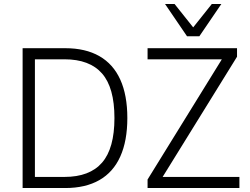

<svg xmlns="http://www.w3.org/2000/svg" viewBox="-20 -948 1258 968"><path d="M94 0V-705H309Q411 -705 481 -665Q551 -625 586.5 -546.5Q622 -468 622 -353Q622 -238 586.5 -159Q551 -80 481 -40Q411 0 309 0ZM156 -56H305Q432 -56 494.5 -128Q557 -200 557 -353Q557 -506 494.5 -577.5Q432 -649 305 -649H156ZM724 0V-43L1117 -679L1121 -649H724V-705H1175V-662L782 -27L779 -56H1187V0ZM923 -765 812 -928H860L954 -810L1048 -928H1096L985 -765Z"/></svg>

Font: Nunito Sans 10pt SemiCondensed Light
Style: Regular
Weight: 300
Width: 4
Designer: Vernon Adams
Foundry: Vernon Adams
Version: Version 3.101;gftools[0.9.27]